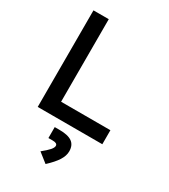

<svg xmlns="http://www.w3.org/2000/svg" viewBox="-232 -801 1051 1194"><g transform="rotate(30 293.0 -204.5)"><path d="M75.7 0V-693.4H185.5V0ZM75.7 0V-100.6H539.6V0ZM295.4 283.2 228.5 230.5Q263.7 202.1 279.1 184.3Q294.4 166.5 294.4 153.8Q294.4 134.3 261.7 134.3H230V55.7H263.7Q325.7 55.7 354.7 76.4Q383.8 97.2 383.8 141.6Q383.8 173.3 362.3 207.3Q340.8 241.2 295.4 283.2Z"/></g></svg>

Font: Cascadia Mono Medium
Style: Regular
Weight: 500
Monospace: yes
Designer: Aaron Bell
Foundry: Saja Typeworks
Version: Version 2407.024